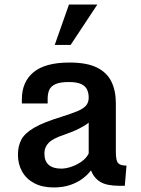

<svg xmlns="http://www.w3.org/2000/svg" viewBox="-20 -805 613 836"><path d="M213.4 11.2Q164.6 11.2 129.6 -7.1Q94.7 -25.4 76.4 -57.9Q58.1 -90.3 58.1 -131.3Q58.1 -169.4 73.2 -197.5Q88.4 -225.6 129.4 -249.3Q170.4 -272.9 247.6 -296.4Q289.1 -309.6 315.4 -320.3Q341.8 -331.1 354 -344.7Q366.2 -358.4 366.2 -379.9Q366.2 -400.9 358.6 -416Q351.1 -431.2 332.3 -439.5Q313.5 -447.8 279.8 -447.8Q240.2 -447.8 220.5 -438.2Q200.7 -428.7 194.1 -412.6Q187.5 -396.5 187.5 -375.5V-354.5H75.2V-372.6Q75.2 -448.7 126.2 -490.7Q177.2 -532.7 282.7 -532.7Q357.9 -532.7 401.9 -511Q445.8 -489.3 465.1 -449.5Q484.4 -409.7 484.4 -356V-144Q484.4 -106.4 493.9 -95.2Q503.4 -84 530.8 -84L523.4 3.9H498.5Q444.8 3.9 417 -12.9Q389.2 -29.8 376 -63Q362.8 -44.9 340.3 -27.8Q317.9 -10.7 286.4 0.2Q254.9 11.2 213.4 11.2ZM246.6 -70.8Q266.6 -70.8 290.5 -78.9Q314.5 -86.9 335.2 -101.6Q356 -116.2 366.2 -136.7V-271Q354 -260.3 325.9 -245.8Q297.9 -231.4 259.3 -218.3Q210.4 -202.1 191.9 -183.1Q173.3 -164.1 173.3 -137.2Q173.3 -103 192.4 -86.9Q211.4 -70.8 246.6 -70.8ZM218.3 -609.4 280.3 -785.2H403.8L287.6 -609.4Z"/></svg>

Font: Monda SemiBold
Style: Regular
Weight: 600
Designer: Vernon Adams
Foundry: Vernon Adams
Version: Version 2.200